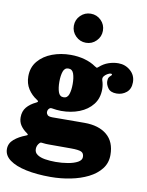

<svg xmlns="http://www.w3.org/2000/svg" viewBox="-144 -904 957 1249"><g transform="rotate(10 334.0 -280.0)"><path d="M22.5 -355Q22.5 -415 57.5 -456.2Q92.5 -497.5 149.2 -518.8Q206 -540 271.5 -540Q319.5 -540 362.5 -528.2Q405.5 -516.5 437.5 -494Q447.5 -487.5 450.5 -486.8Q453.5 -486 462.5 -494Q489 -518 521.2 -529Q553.5 -540 585.5 -540Q631.5 -540 665.5 -510.2Q699.5 -480.5 699.5 -434Q699.5 -390 671.8 -367Q644 -344 606.5 -344Q567 -344 550.2 -367.2Q533.5 -390.5 533.5 -413Q533.5 -430 539.2 -438.5Q545 -447 550.8 -451.2Q556.5 -455.5 556.5 -460.5Q556.5 -465 549.5 -465Q538 -465 525 -456.8Q512 -448.5 505.5 -440Q495.5 -427.5 501 -412Q510.5 -384.5 510.5 -355Q510.5 -295 478 -253.8Q445.5 -212.5 391.2 -191.2Q337 -170 271.5 -170Q255.5 -170 240.5 -171.8Q225.5 -173.5 210.5 -176Q203.5 -177 199.5 -175.5Q195.5 -174 191.5 -170Q182.5 -161 182.5 -147Q182.5 -136.5 190.5 -127.8Q198.5 -119 224.5 -119Q234 -119 259.5 -119.2Q285 -119.5 317.8 -119.5Q350.5 -119.5 382.2 -119.8Q414 -120 435.5 -120Q529.5 -120 583.5 -75Q637.5 -30 637.5 57Q637.5 110 607 149Q576.5 188 525 213.8Q473.5 239.5 409.2 252.2Q345 265 277.5 265Q186 265 116.2 250.2Q46.5 235.5 7 206.5Q-32.5 177.5 -32.5 135Q-32.5 97 -1.8 70.8Q29 44.5 74.5 27.5Q85.5 23.5 85.2 20Q85 16.5 76.5 10.5Q51 -7 35.2 -30.2Q19.5 -53.5 19.5 -84Q19.5 -124 42 -150.8Q64.5 -177.5 103 -195.5Q113 -200.5 113.2 -204.2Q113.5 -208 105.5 -213Q68 -236.5 45.2 -272.2Q22.5 -308 22.5 -355ZM227.5 -355Q227.5 -314.5 236.8 -287.2Q246 -260 271.5 -260Q297 -260 306.2 -287.2Q315.5 -314.5 315.5 -355Q315.5 -395.5 306.2 -422.8Q297 -450 271.5 -450Q246 -450 236.8 -422.8Q227.5 -395.5 227.5 -355ZM463.5 101Q463.5 75.5 445 67.2Q426.5 59 377.5 59H228.5Q210 59 195.5 57Q187.5 56 181.5 55.5Q175.5 55 170.5 60Q152.5 78 152.5 102Q152.5 126 172 139.2Q191.5 152.5 223.5 157.8Q255.5 163 293.5 163Q335.5 163 374.5 156.2Q413.5 149.5 438.5 135.8Q463.5 122 463.5 101ZM353 -634.5Q313.5 -634.5 285.2 -662.8Q257 -691 257 -730.5Q257 -770.5 285.2 -798.5Q313.5 -826.5 353 -826.5Q393 -826.5 421 -798.5Q449 -770.5 449 -730.5Q449 -691 421 -662.8Q393 -634.5 353 -634.5Z"/></g></svg>

Font: Besley* Fatface
Style: Regular
Weight: 900
Designer: Owen Earl
Foundry: indestructible type*
Version: Version 3.000; ttfautohint (v1.8.3)